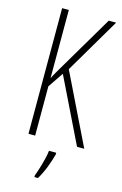

<svg xmlns="http://www.w3.org/2000/svg" viewBox="-139 -774 672 1054"><g transform="rotate(15 197.0 -246.5)"><path d="M394 0H353L174 -367L115 -280V0H77V-714H115V-326Q121 -339 135 -363.5Q149 -388 170 -423L342 -714H384L199 -400ZM251 71Q242 106 226 147Q210 188 190 221H170V211Q177 193 185.5 165.5Q194 138 201 109.5Q208 81 210 61H251Z"/></g></svg>

Font: Noto Sans Tamil ExtraCondensed ExtraLight
Style: Regular
Weight: 200
Width: 2
Designer: Jelle Bosma - Monotype Design Team
Foundry: Monotype Imaging Inc.
Version: Version 2.004; ttfautohint (v1.8.4.7-5d5b)